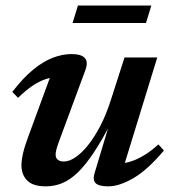

<svg xmlns="http://www.w3.org/2000/svg" viewBox="-20 -648 605 680"><path d="M315 -35 372 -224.5 376.5 -219.5Q342 -152.5 312 -107.5Q282 -62.5 254.5 -36.2Q227 -10 199.5 1Q172 12 142 12Q96.5 12 76.2 -8.8Q56 -29.5 56 -62.5Q56 -80.5 61.5 -104.8Q67 -129 79.5 -162.5L169.5 -407.5L191.5 -375.5Q167.5 -376 143.2 -368.2Q119 -360.5 94.5 -343.8Q70 -327 44 -301.5L23.5 -322.5Q62 -372.5 98 -401.8Q134 -431 167.8 -443.8Q201.5 -456.5 233 -456.5Q268 -456.5 280.5 -442.5Q293 -428.5 282.5 -400L189.5 -148.5Q183 -130.5 180 -119.5Q177 -108.5 177 -100.5Q177 -89 184.5 -82.5Q192 -76 206.5 -76Q224.5 -76 246.2 -90.2Q268 -104.5 290.8 -132.5Q313.5 -160.5 335 -201.5Q356.5 -242.5 373.5 -296.5L421 -444.5H537L412 -38L397 -69.5Q418 -68.5 441.2 -75.5Q464.5 -82.5 489.5 -97.5Q514.5 -112.5 541 -136.5L560.5 -115Q503 -46.5 452.8 -17.2Q402.5 12 363.5 12Q330.5 12 319 1Q307.5 -10 315 -35ZM237 -566.5 256 -628.5H516L497 -566.5Z"/></svg>

Font: Newsreader 16pt 16pt SemiBold
Style: Italic
Weight: 600
Italic angle: -17°
Version: Version 1.003